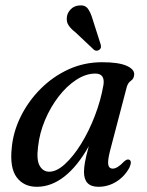

<svg xmlns="http://www.w3.org/2000/svg" viewBox="-20 -690 549 719"><path d="M392 -125Q382.5 -87.5 385.5 -73Q388.5 -58.5 402 -58.5Q419.5 -58.5 444.5 -85Q456 -95.5 463.5 -92Q475.5 -87.5 465 -63Q447.5 -30 416.5 -10.2Q385.5 9.5 348.5 9.5Q294.5 9.5 294.5 -46Q294.5 -61.5 298.2 -83Q302 -104.5 312.5 -142.5Q271 -68.5 221.8 -29.5Q172.5 9.5 118 9.5Q69 9.5 42.5 -26Q16 -61.5 24 -136.5Q29.5 -197 57.8 -254Q86 -311 131.8 -357Q177.5 -403 236.2 -430Q295 -457 362.5 -457Q423.5 -457 453.8 -443.8Q484 -430.5 482.5 -410.5Q481.5 -395 470.2 -387.5Q459 -380 454.5 -363.5ZM122.5 -140.5Q116 -90.5 128.8 -68.8Q141.5 -47 164.5 -47Q192 -47 223.2 -75.5Q254.5 -104 283.8 -151.2Q313 -198.5 335.2 -256.2Q357.5 -314 367.5 -372.5Q373.5 -414.5 337 -414.5Q301.5 -414.5 265.8 -391.2Q230 -368 199.5 -328.5Q169 -289 148.5 -240.2Q128 -191.5 122.5 -140.5ZM327 -617.5 357 -523.5Q358.5 -518.5 358 -513.2Q357.5 -508 352.5 -504Q343 -496.5 332.5 -503L263.5 -568Q245.5 -582 236.8 -595.2Q228 -608.5 230.5 -626.5Q232 -641.5 244.5 -654.8Q257 -668 276 -669.5Q298 -672 308.8 -657.8Q319.5 -643.5 327 -617.5Z"/></svg>

Font: Fraunces 72pt Soft
Style: Italic
Weight: 400
Italic angle: -16°
Version: Version 1.000;[b76b70a41]